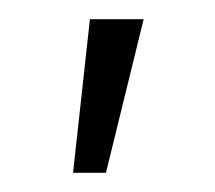

<svg xmlns="http://www.w3.org/2000/svg" viewBox="-20 -767 223 199"><path d="M73.2 -747.1H128.9L89.8 -587.9H55.7Z"/></svg>

Font: Pretendard ExtraLight
Style: Regular
Weight: 200
Designer: Base glyphs from Inter by Rasmus Andersson; Hangeul glyphs from Noto Sans CJK(Source Han Sans) by Jang Soo-young and Kan
Foundry: Kil Hyung-jin
Version: Version 1.309